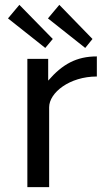

<svg xmlns="http://www.w3.org/2000/svg" viewBox="-20 -773 463 793"><path d="M60 -753 13 -697 167 -575 198 -612ZM225 -753 178 -697 332 -575 362 -612ZM93 0H183V-330C183 -390 267 -457 380 -457V-540C296 -540 238 -508 179 -440V-530H93Z"/></svg>

Font: 18Franklin
Style: Regular
Weight: 400
Designer: Pablo Impallari, Rodrigo Fuenzalida (Modified by Dan O. Williams)
Version: Version 0.025;PS 000.025;hotconv 1.0.88;makeotf.lib2.5.64775